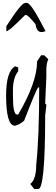

<svg xmlns="http://www.w3.org/2000/svg" viewBox="-20 -870 375 1289"><path d="M255.9 -499H276.9L304.2 -472.2Q291 -444.8 291 -397.9V-350.1L283.2 -174.8L291 -168V-161.1L283.2 -94.2Q283.2 398.9 236.8 398.9H210L183.1 365.2Q223.1 334 223.1 236.8Q243.2 51.8 243.2 -283.2H236.8Q227.1 -279.8 142.1 -60.1Q112.8 -33.2 81.1 -25.9Q21 -25.9 21 -229Q21 -390.1 81.1 -424.8L102.1 -418V-391.1Q66.9 -349.1 66.9 -263.2V-222.2Q66.9 -101.1 94.2 -101.1H102.1Q229 -316.9 229 -458ZM148.4 -850.1H161.6Q189.5 -850.1 285.6 -661.1Q227.5 -636.2 218.8 -707Q170.4 -767.1 155.8 -769H148.4Q107.4 -727.1 55.7 -680.2L28.3 -661.1H22.5V-693.8Q122.6 -850.1 148.4 -850.1Z"/></svg>

Font: Loved by the King
Style: Regular
Weight: 400
Designer: Kimberly Geswein
Foundry: Kimberly Geswein
Version: Version 1.002 2006